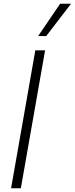

<svg xmlns="http://www.w3.org/2000/svg" viewBox="-20 -1002 398 1022"><path d="M168 -734H220L91 0H39ZM300 -982H358L226 -810H183Z"/></svg>

Font: Niramit ExtraLight
Style: Italic
Weight: 200
Italic angle: -10°
Designer: Katatrad Aksorn Co.,Ltd.
Foundry: Cadson Demak Co.,Ltd.
Version: Version 1.000; ttfautohint (v1.6)